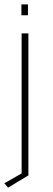

<svg xmlns="http://www.w3.org/2000/svg" viewBox="-21 -631 242 879"><path d="M77 -561V-611H107V-561ZM16 228 -1 208 78 163V-478H109V172Z"/></svg>

Font: Turret Road ExtraLight
Style: Regular
Weight: 275
Designer: Noponies
Foundry: Noponies
Version: Version 1.001; ttfautohint (v1.8)